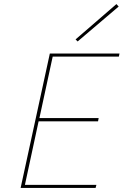

<svg xmlns="http://www.w3.org/2000/svg" viewBox="-20 -920 605 940"><path d="M561 -888 360 -717 350 -727 550 -900ZM562 -643H238L173 -342H463L460 -326H169L102 -15H452L448 0H81L224 -658H565Z"/></svg>

Font: EauTestInfant Thin
Style: Italic
Weight: 250
Italic angle: -12°
Designer: Christian Thalmann (Catharsis Fonts)
Version: Version 0.001;PS 000.001;hotconv 1.0.88;makeotf.lib2.5.64775